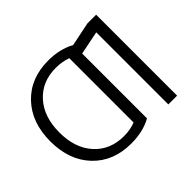

<svg xmlns="http://www.w3.org/2000/svg" viewBox="-161 -977 1225 1225"><g transform="rotate(-45 451.0 -365.0)"><path d="M739.3 -730.5H818.4V0H739.3V-650.4L580.1 -618.2V-33.2Q502.9 9.8 396.5 9.8Q235.4 9.8 137.7 -92.8Q40 -195.3 40 -365.2Q40 -535.2 137.7 -637.7Q235.4 -740.2 396.5 -740.2Q498 -740.2 578.1 -697.3ZM396.5 -56.6Q453.1 -56.6 501 -75.2V-655.3Q453.1 -672.9 396.5 -672.9Q272.5 -672.9 196.8 -589.4Q121.1 -505.9 121.1 -364.7Q121.1 -223.6 196.8 -140.1Q272.5 -56.6 396.5 -56.6Z"/></g></svg>

Font: Gen Shin Gothic Normal
Style: Regular
Weight: 300
Designer: [Source Han Sans]
Ryoko NISHIZUKA  (kana & ideographs); Paul D. Hunt (Latin, Greek & Cyrillic); Wenlong ZHANG  (bopomofo
Version: Version 1.002.20150607